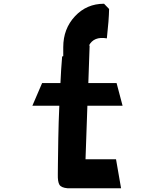

<svg xmlns="http://www.w3.org/2000/svg" viewBox="-20 -1006 828 1026"><path d="M437 -155H600L627 0H341Q307 -3 297.5 -19Q288 -35 289 -74Q289 -78 289.5 -128.5Q290 -179 291.5 -266Q293 -353 297 -441H153L205 -562H303Q306 -633 312 -704L318 -706V-754Q318 -852 380.5 -919Q443 -986 536 -986L563 -958Q562 -899 551 -801Q481 -813 455 -762L459 -764L452 -562H603L635 -441H447Z"/></svg>

Font: OpenDyslexic
Style: Bold
Weight: 800
Designer: Abbie Gonzalez
Version: Version 0.920;hotconv 1.0.109;makeotfexe 2.5.65596